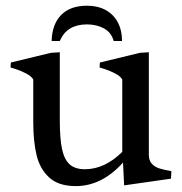

<svg xmlns="http://www.w3.org/2000/svg" viewBox="-20 -627 622 657"><path d="M93.8 -209.5V-355Q87.4 -366.2 70.1 -375.2Q52.7 -384.3 34.4 -390.4Q16.1 -396.5 16.1 -396L17.1 -413.1L154.3 -446.3L184.6 -448.2V-214.8Q184.6 -152.3 192.4 -116.5Q200.2 -80.6 218.8 -64.2Q237.3 -47.9 270.5 -47.9Q338.4 -47.9 398.4 -107.4V-355Q392.1 -366.2 374.8 -375.2Q357.4 -384.3 339.1 -390.4Q320.8 -396.5 320.8 -396L321.8 -413.1L459 -446.3L489.3 -448.2V-98.1Q489.3 -77.6 499.5 -66.7Q509.8 -55.7 524.9 -50.8Q540 -45.9 566.4 -41.5Q566.4 -34.2 565.7 -26.4Q564.9 -18.6 564.9 -15.6L404.8 7.3L400.9 -70.8Q328.6 9.8 239.3 9.8Q180.2 9.8 148.2 -19.8Q116.2 -49.3 105 -96.7Q93.8 -144 93.8 -209.5ZM397.5 -486.8H369.1Q360.8 -516.1 335.7 -529.8Q310.5 -543.5 277.3 -543.5Q244.1 -543.5 220.9 -530Q197.8 -516.6 184.6 -486.8H156.7Q158.2 -543.9 189.2 -575.7Q220.2 -607.4 277.3 -607.4Q333 -607.4 365.2 -575Q397.5 -542.5 397.5 -486.8Z"/></svg>

Font: Radley
Style: Regular
Weight: 400
Designer: Vernon Adams
Foundry: Vernon Adams
Version: Version 1.003; ttfautohint (v1.6)